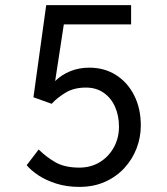

<svg xmlns="http://www.w3.org/2000/svg" viewBox="-20 -720 656 752"><path d="M291 12Q241 12 200.2 -1Q159.5 -14 130.2 -33.5Q101 -53 84.5 -73L131.5 -134.5Q160.5 -105.5 197 -84.5Q233.5 -63.5 290.5 -63.5Q336 -63.5 371 -85Q406 -106.5 426 -143Q446 -179.5 446 -224Q446 -266.5 430.8 -301.2Q415.5 -336 386.2 -356.5Q357 -377 316.5 -377Q269 -377 235.8 -356.5Q202.5 -336 182.5 -313.5L111 -339L161 -700H493.5V-624.5H230L196 -402.5Q221.5 -427.5 255.5 -441.2Q289.5 -455 329.5 -455Q389.5 -455 435 -425.8Q480.5 -396.5 506 -345.5Q531.5 -294.5 531.5 -228.5Q531.5 -182 515 -139Q498.5 -96 467.2 -62Q436 -28 391.5 -8Q347 12 291 12Z"/></svg>

Font: Overpass Mono
Style: Regular
Weight: 400
Designer: Delve Withrington, Dave Bailey
Foundry: Delve Fonts LLC
Version: Version 4.000